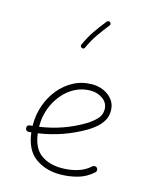

<svg xmlns="http://www.w3.org/2000/svg" viewBox="-127 -944 836 1040"><g transform="rotate(15 291.0 -424.0)"><path d="M493.7 -50.8Q455.1 -15.6 407.2 -2.7Q359.4 10.3 310.1 10.3Q229 10.3 171.4 -31.5Q113.8 -73.2 102.1 -169.4Q95.2 -168.9 87.9 -168.5Q70.8 -167.5 68.8 -185.1Q67.9 -202.1 85.4 -204.1Q92.8 -204.6 99.6 -205.1Q99.6 -210 99.6 -214.8Q99.6 -269.5 117.9 -321.5Q136.2 -373.5 170.2 -415.3Q204.1 -457 251.2 -481.7Q298.3 -506.3 355.5 -506.3Q388.2 -506.3 418.5 -493.2Q448.7 -480 468.5 -454.8Q488.3 -429.7 488.3 -393.1Q488.3 -360.4 472.9 -335.7Q457.5 -311 436 -293.5Q414.6 -275.9 396.5 -265.1Q275.9 -193.8 137.2 -173.8Q147 -92.8 193.4 -58.8Q239.7 -24.9 310.1 -24.9Q355.5 -24.9 396.7 -36.9Q438 -48.8 469.2 -77.1Q474.6 -82 482.2 -81.8Q489.7 -81.5 494.6 -76.2Q499.5 -70.8 499.3 -63.2Q499 -55.7 493.7 -50.8ZM355 -471.2Q307.6 -471.2 267.6 -450.2Q227.5 -429.2 197.8 -393.1Q168 -356.9 151.4 -311.3Q134.8 -265.6 134.8 -216.3Q134.8 -212.9 134.8 -209.5Q266.6 -228.5 377 -294.4Q405.3 -311 429.4 -334.7Q453.6 -358.4 453.6 -391.1Q453.6 -427.7 423.8 -449.5Q394 -471.2 355 -471.2ZM359.9 -856.4Q363.8 -853 364.5 -847.7Q365.2 -842.3 361.8 -838.4Q334.5 -804.2 310.1 -769.3Q285.6 -734.4 264.6 -688.5Q259.3 -677.2 247.6 -682.1Q236.3 -687.5 241.2 -699.2Q262.7 -747.1 288.3 -783.7Q314 -820.3 341.3 -854.5Q344.7 -858.4 350.3 -859.1Q356 -859.9 359.9 -856.4Z"/></g></svg>

Font: Mikhak-FD ExtraLight
Style: Regular
Weight: 200
Designer: Amin Abedi
Version: Version 3.2